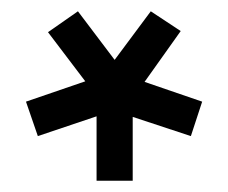

<svg xmlns="http://www.w3.org/2000/svg" viewBox="-20 -743 404 340"><path d="M131 -599 26 -563 47 -502 151 -537V-423H215V-536L318 -502L338 -563L236 -598L300 -688L247 -723L183 -637L118 -723L65 -686Z"/></svg>

Font: Geom
Style: Regular
Weight: 400
Version: Version 1.102